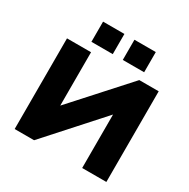

<svg xmlns="http://www.w3.org/2000/svg" viewBox="-200 -1109 1276 1293"><g transform="rotate(30 438.5 -462.0)"><path d="M82 0V-705H269V-269H250L644 -705H795V0H607V-438H627L233 0ZM480 -767V-924H646V-767ZM236 -767V-924H402V-767Z"/></g></svg>

Font: Nunito Sans 10pt SemiExpanded Black
Style: Regular
Weight: 900
Width: 6
Designer: Vernon Adams
Foundry: Vernon Adams
Version: Version 3.101;gftools[0.9.27]